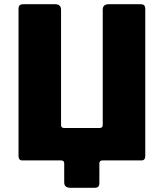

<svg xmlns="http://www.w3.org/2000/svg" viewBox="-20 -762 770 912"><path d="M314 130Q285 130 285 104V14Q285 0 270 0H86Q68 0 68 -21V-719Q68 -731 73 -736.5Q78 -742 93 -742H241Q270 -742 270 -716V-168Q270 -154 285 -154H453Q468 -154 468 -168V-716Q468 -742 497 -742H645Q660 -742 665 -736.5Q670 -731 670 -719V-21Q670 0 652 0H467Q452 0 452 14V107Q452 119 447 124.5Q442 130 428 130Z"/></svg>

Font: Libre Franklin ExtraBold
Style: Regular
Weight: 800
Designer: Pablo Impallari, Rodrigo Fuenzalida, Nhung Nguyen
Foundry: Impallari Type
Version: Version 3.000